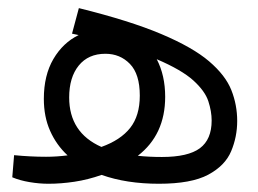

<svg xmlns="http://www.w3.org/2000/svg" viewBox="-20 -444 626 466"><path d="M97.7 2Q75.2 2 51.8 -2Q28.3 -5.9 9.8 -13.7L14.2 -67.4Q34.7 -65.4 53.5 -64.5Q72.3 -63.5 91.8 -63.5Q117.2 -63.5 144 -66.9Q116.7 -92.3 101.6 -126.5Q86.4 -160.6 86.4 -204.1Q86.4 -261.2 109.6 -300.8Q132.8 -340.3 170.9 -358.9Q163.1 -360.4 154.8 -362.3L171.4 -424.3Q295.4 -393.6 371.6 -361.3Q447.8 -329.1 487.5 -295.2Q527.3 -261.2 541.5 -225.3Q555.7 -189.5 555.7 -150.4Q555.7 -111.8 541 -76.9Q526.4 -42 485.4 -20Q444.3 2 365.7 2Q287.1 2 226.6 -19.5Q193.4 -7.8 160.6 -2.9Q127.9 2 97.7 2ZM226.1 -87.4Q272.5 -104 295.9 -133.5Q319.3 -163.1 319.3 -211.9Q319.3 -264.2 295.4 -288.8Q271.5 -313.5 235.8 -313.5Q194.3 -313.5 171.1 -284.9Q147.9 -256.3 147.9 -207.5Q147.9 -122.1 226.1 -87.4ZM314.5 -65.9Q341.3 -63 373 -63Q436.5 -63 465.1 -84.2Q493.7 -105.5 493.7 -151.4Q493.7 -173.8 485.6 -198.5Q477.5 -223.1 449.2 -248.8Q420.9 -274.4 360.4 -300.3Q380.9 -261.2 380.9 -209Q380.9 -117.2 314.5 -65.9Z"/></svg>

Font: Cascadia Code NF Light
Style: Regular
Weight: 300
Monospace: yes
Designer: Aaron Bell
Foundry: Saja Typeworks
Version: Version 2404.023; ttfautohint (v1.8.4)